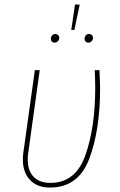

<svg xmlns="http://www.w3.org/2000/svg" viewBox="-20 -835 542 865"><path d="M429 -494Q431 -458 431 -438Q431 -249 382 -119.5Q333 10 205 10Q147 10 115 -24.5Q83 -59 83 -115Q83 -135 85 -146L137 -519H159L107 -145Q105 -135 105 -115Q105 -66 131.5 -38.5Q158 -11 207 -11Q321 -11 365 -136.5Q409 -262 409 -438Q409 -467 407 -519H428ZM318 -815 339 -814 315 -700H301ZM247 -665Q247 -656 241 -649.5Q235 -643 226 -643Q218 -643 213.5 -648Q209 -653 209 -660Q209 -669 215 -675.5Q221 -682 230 -682Q237 -682 242 -677Q247 -672 247 -665ZM399 -665Q399 -656 393 -649.5Q387 -643 378 -643Q370 -643 365.5 -648Q361 -653 361 -660Q361 -669 366.5 -675.5Q372 -682 381 -682Q389 -682 394 -677Q399 -672 399 -665Z"/></svg>

Font: Fira Sans Condensed Thin
Style: Italic
Weight: 250
Width: 3
Italic angle: -8°
Designer: Carrois Corporate & Edenspiekermann AG
Foundry: Carrois Corporate GbR & Edenspiekermann AG
Version: Version 4.203